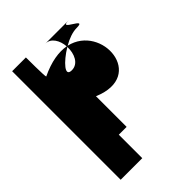

<svg xmlns="http://www.w3.org/2000/svg" viewBox="-207 -543 868 868"><g transform="rotate(-45 226.5 -109.0)"><path d="M38 238H176V88H226V-108C455 -11 476 -320 297 -360C326 -377 357 -388 382 -388C460 -388 304 -438 382 -438H232C268 -438 289 -401 292 -361C249 -369 195 -361 130 -330C126 -333 126 -456 126 -456H38ZM232 -268C184 -268 232 -321 292 -357C294 -313 274 -268 232 -268Z"/></g></svg>

Font: Digital Distortion
Style: Regular
Weight: 400
Version: Version 1